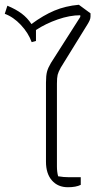

<svg xmlns="http://www.w3.org/2000/svg" viewBox="-24 -776 436 806"><path d="M169 -97V-429Q169 -459 173.5 -475.5Q178 -492 190 -512L313 -705V-712Q269 -712 218.5 -694.5Q168 -677 127 -650V-604L109 -599Q95 -638 63.5 -671.5Q32 -705 -4 -718L7 -752Q43 -737 67 -719Q91 -701 108 -675Q158 -712 204.5 -731.5Q251 -751 307 -756L356 -720V-707Q356 -699 352.5 -691Q349 -683 344 -675L231 -492Q221 -474 218 -462Q215 -450 215 -425V-77Q215 -55 220 -36Q243 -32 267 -32H315V0Q295 10 261 10Q219 10 194 -18.5Q169 -47 169 -97Z"/></svg>

Font: Athiti Light
Style: Regular
Weight: 300
Designer: CadsonDemak Team
Foundry: CadsonDemak
Version: Version 1.033